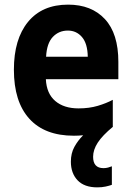

<svg xmlns="http://www.w3.org/2000/svg" viewBox="-20 -576 570 829"><path d="M299 10Q173 10 106.5 -63.5Q40 -137 40 -275Q40 -407 101 -481.5Q162 -556 274 -556Q375 -556 433 -493.5Q491 -431 491 -309V-234H178Q181 -172 218.5 -140Q256 -108 319 -108Q365 -108 402 -119Q439 -130 467 -145V-29H468Q422 9 402 40Q382 71 382 101Q382 150 427 150Q437 150 446.5 147.5Q456 145 463 142V222Q452 226 436 229.5Q420 233 400 233Q344 233 315 202.5Q286 172 286 122Q286 86 301 58.5Q316 31 339 8Q320 10 299 10ZM359 -331Q358 -388 334 -416Q310 -444 273 -444Q234 -444 208 -416.5Q182 -389 179 -331Z"/></svg>

Font: Noto Sans Mono Condensed
Style: Bold
Weight: 700
Width: 3
Designer: Monotype Design Team
Foundry: Monotype Imaging Inc.
Version: Version 2.014